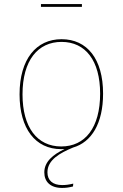

<svg xmlns="http://www.w3.org/2000/svg" viewBox="-20 -720 600 939"><path d="M380.6 -700H180.3V-686.4H380.6ZM337.2 1.6C428.5 -24.8 484.1 -117.4 484.1 -262C484.1 -432 406 -528.3 281 -528.3C157.4 -528.3 75.7 -431 75.7 -258.4C75.7 -91 152.8 9.4 279.4 9.4C285 9.4 290.5 9.2 295.9 8.9C239.5 35.8 196.7 70.6 196.7 123.1C196.7 169 226.7 199.1 283.6 199.1C302.6 199.1 315.8 197.1 337 192L338.3 178C316.7 183.1 302 185.1 284 185.1C237.6 185.1 212 162 212 122.7C212 61.7 273.5 28.2 337.2 1.6ZM90.1 -258.4C90.1 -425.3 165.7 -515.1 281 -515.1C398.1 -515.1 469.7 -423.7 469.7 -262C469.7 -95.6 396.3 -3.7 279.4 -3.7C161.6 -3.7 90.1 -97.6 90.1 -258.4Z"/></svg>

Font: Fira Sans Hair
Style: Regular
Weight: 100
Designer: bBox Type GmbH & Carrois Corporate GbR & Edenspiekermann AG
Foundry: bBox Type GmbH & Carrois Corporate GbR & Edenspiekermann AG
Version: Version 4.300;PS 004.300;hotconv 1.0.88;makeotf.lib2.5.64775